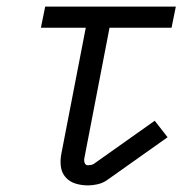

<svg xmlns="http://www.w3.org/2000/svg" viewBox="-20 -550 590 582"><path d="M247 12Q227 12 209 6.5Q191 1 179 -12.5Q167 -26 164.5 -45Q162 -64 166 -84L240 -466H104L117 -530H513L500 -466H312L236 -72Q234 -64 236.5 -56.5Q239 -49 247 -49Q251 -49 256 -50Q261 -51 264 -53L449 -184L488 -134L303 -3Q291 5 276 8.5Q261 12 247 12Z"/></svg>

Font: Lode Term
Style: Italic
Weight: 400
Italic angle: -11°
Monospace: yes
Designer: Belleve Invis
Foundry: Belleve Invis
Version: Version 29.2.0